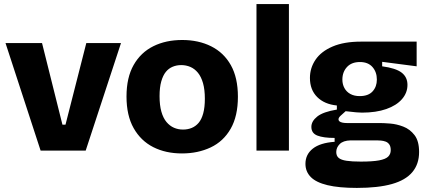

<svg xmlns="http://www.w3.org/2000/svg" viewBox="-20 -738 2098 941"><path d="M179 0 7 -527H186L286 -127H301L403 -527H573L400 0Z M872 14Q792 14 731 -17Q670 -48 635 -110Q600 -172 600 -265Q600 -358 635 -419.5Q670 -481 731.5 -511.5Q793 -542 873 -542Q953 -542 1015 -511Q1077 -480 1111.5 -418.5Q1146 -357 1146 -264Q1146 -169 1110.5 -107Q1075 -45 1012.5 -15.5Q950 14 872 14ZM877 -103Q900 -103 919.5 -111Q939 -119 953.5 -136Q968 -153 976 -182.5Q984 -212 984 -254Q984 -299 975 -330.5Q966 -362 950 -381.5Q934 -401 913 -410Q892 -419 868 -419Q846 -419 826.5 -411Q807 -403 793 -386Q779 -369 770.5 -339.5Q762 -310 762 -267Q762 -222 771 -190.5Q780 -159 796 -140Q812 -121 832.5 -112Q853 -103 877 -103Z M1237 0V-718H1396V0Z M1729 183Q1641 183 1585 169.5Q1529 156 1503 129.5Q1477 103 1477 65Q1477 19 1513 -9.5Q1549 -38 1620 -43V-62Q1565 -62 1535.5 -73.5Q1506 -85 1506 -116Q1506 -144 1535 -167Q1564 -190 1631 -201V-221Q1570 -227 1534.5 -262.5Q1499 -298 1499 -356Q1499 -405 1526.5 -445.5Q1554 -486 1610 -510Q1666 -534 1749 -534H2022V-413L1853 -435V-413Q1920 -404 1948.5 -382Q1977 -360 1977 -322Q1977 -283 1950 -252Q1923 -221 1873 -203.5Q1823 -186 1754 -186Q1741 -186 1725.5 -187.5Q1710 -189 1674 -193Q1658 -179 1648.5 -170Q1639 -161 1639 -153Q1639 -147 1644 -143Q1649 -139 1658.5 -137Q1668 -135 1679 -135H1840Q1860 -135 1892 -132.5Q1924 -130 1956.5 -117.5Q1989 -105 2011.5 -76Q2034 -47 2034 7Q2034 66 2001 105.5Q1968 145 1900.5 164Q1833 183 1729 183ZM1748 54Q1806 54 1838 48Q1870 42 1882.5 29.5Q1895 17 1895 -2Q1895 -20 1888 -30Q1881 -40 1870 -44Q1859 -48 1847.5 -49Q1836 -50 1828 -50H1698Q1662 -49 1645 -32Q1628 -15 1628 7Q1628 26 1640 36Q1652 46 1678.5 50Q1705 54 1748 54ZM1743 -267Q1785 -267 1806 -290Q1827 -313 1827 -348Q1827 -385 1805.5 -409.5Q1784 -434 1744 -434Q1703 -434 1680.5 -409.5Q1658 -385 1658 -348Q1658 -325 1668 -306.5Q1678 -288 1697 -277.5Q1716 -267 1743 -267Z"/></svg>

Font: Bricolage Grotesque 48pt Condensed ExtraBold ExtraBold
Style: Regular
Weight: 800
Version: Version 1.000;gftools[0.9.30]